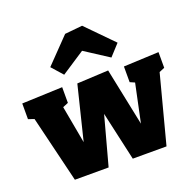

<svg xmlns="http://www.w3.org/2000/svg" viewBox="-149 -999 1162 1150"><g transform="rotate(-20 432.0 -424.0)"><path d="M644 -535 868 -545V-445L813 -422L836 -440L720 2H505L418 -386L456 -385L351 2H136L31 -432L49 -417L-4 -435V-535L254 -545V-445L199 -422L218 -435L276 -117H244L347 -535L547 -545L637 -109H608L676 -431L692 -414L644 -435ZM291 -611 228 -682 380 -839 492 -850 657 -682 592 -611 368 -756 509 -754Z"/></g></svg>

Font: Bitter Thin Black
Style: Regular
Weight: 900
Version: Version 3.020